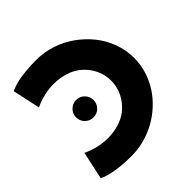

<svg xmlns="http://www.w3.org/2000/svg" viewBox="-216 -1018 1212 1212"><g transform="rotate(-45 389.5 -412.5)"><path d="M228 -349.9Q205.1 -372.6 205.1 -404.8Q205.1 -437 228 -460Q251 -482.9 283.2 -482.9Q315.4 -482.9 338.1 -460Q360.8 -437 360.8 -404.8Q360.8 -372.6 338.1 -349.9Q315.4 -327.1 283.2 -327.1Q251 -327.1 228 -349.9ZM43.9 -24.9 84 -210Q86.9 -208.5 92.5 -205.8Q98.1 -203.1 116 -196Q133.8 -189 152.6 -183.8Q171.4 -178.7 199.2 -174.3Q227.1 -169.9 253.9 -169.9Q308.6 -169.9 354.5 -184.6Q400.4 -199.2 431.4 -223.6Q462.4 -248 484.1 -279.8Q505.9 -311.5 515.9 -345.2Q525.9 -378.9 525.9 -413.1Q525.9 -446.8 515.9 -480.5Q505.9 -514.2 484.1 -545.7Q462.4 -577.1 431.4 -601.3Q400.4 -625.5 354.5 -640.1Q308.6 -654.8 253.9 -654.8Q210.9 -654.8 168.5 -644.8Q126 -634.8 105 -625L84 -615.2L43.9 -799.8Q46.4 -801.3 51.5 -804Q56.6 -806.6 76.4 -813.7Q96.2 -820.8 120.8 -825.9Q145.5 -831.1 188.7 -835.4Q231.9 -839.8 282.2 -839.8Q351.6 -839.8 418.5 -818.4Q485.4 -796.9 541 -757.1Q596.7 -717.3 639.4 -664.8Q682.1 -612.3 706.1 -546.4Q730 -480.5 730 -411.1Q730 -353.5 712.9 -297.9Q695.8 -242.2 665.8 -195.6Q635.7 -148.9 593.5 -109.6Q551.3 -70.3 502 -43Q452.6 -15.6 396.2 -0.2Q339.8 15.1 282.2 15.1Q231.9 15.1 189 11Q146 6.8 120.6 1Q95.2 -4.9 76.7 -10.7Q58.1 -16.6 50.8 -20.5Z"/></g></svg>

Font: Hussar Preview
Style: Bold
Weight: 700
Foundry: Cannot Into Space Fonts, PlusOne Fonts
Version: Version 2.29RC2 "Millennial"